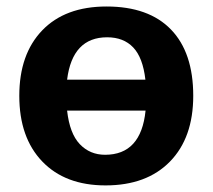

<svg xmlns="http://www.w3.org/2000/svg" viewBox="-20 -558 651 588"><path d="M571.8 -264.6Q571.8 -136.2 500.5 -63.2Q429.2 9.8 303.2 9.8Q179.7 9.8 109.4 -63.5Q39.1 -136.7 39.1 -264.6Q39.1 -392.1 109.4 -465.1Q179.7 -538.1 306.2 -538.1Q435.5 -538.1 503.7 -467.5Q571.8 -397 571.8 -264.6ZM301.8 -84Q412.1 -84 425.8 -219.2H185.5Q193.4 -148.9 224.4 -116.5Q255.4 -84 301.8 -84ZM308.1 -443.8Q201.7 -443.8 185.5 -314H425.3Q417.5 -381.8 387.9 -412.8Q358.4 -443.8 308.1 -443.8Z"/></svg>

Font: Liberation Sans
Style: Bold
Weight: 700
Designer: Steve Matteson
Foundry: Ascender Corporation
Version: Version 2.1.5